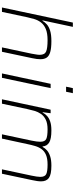

<svg xmlns="http://www.w3.org/2000/svg" viewBox="594 -1378 783 2012"><g transform="rotate(90 986.0 -371.5)"><path d="M58 0 216 -743H261L193 -425H198Q212 -450 236 -471Q260 -492 301.5 -505Q343 -518 411 -518Q483 -518 524.5 -506Q566 -494 583 -469Q600 -444 600 -403Q600 -387 597.5 -364.5Q595 -342 589 -316L522 0H476L542 -310Q546 -335 550 -357Q554 -379 554 -395Q554 -448 519 -463Q484 -478 400 -478Q327 -478 282.5 -459Q238 -440 214 -408Q190 -376 179 -338Q168 -300 160 -264L104 0Z M888 -672 903 -743H956L941 -672ZM749 0 858 -510H903L795 0Z M1020 0 1129 -510H1166L1155 -426H1159Q1172 -451 1193.5 -471.5Q1215 -492 1251.5 -505Q1288 -518 1347 -518Q1434 -518 1472 -495.5Q1510 -473 1514 -426H1519Q1532 -451 1555 -471.5Q1578 -492 1617 -505Q1656 -518 1715 -518Q1808 -518 1844 -492Q1880 -466 1880 -410Q1880 -391 1876.5 -367.5Q1873 -344 1867 -316L1800 0H1754L1820 -310Q1826 -339 1829.5 -362Q1833 -385 1833 -401Q1833 -450 1804 -464Q1775 -478 1704 -478Q1641 -478 1602.5 -461.5Q1564 -445 1542.5 -415.5Q1521 -386 1509.5 -347Q1498 -308 1489 -264L1432 0H1387L1453 -310Q1459 -339 1462 -362Q1465 -385 1465 -401Q1465 -450 1436 -464Q1407 -478 1335 -478Q1272 -478 1233.5 -459Q1195 -440 1173.5 -409Q1152 -378 1141 -340Q1130 -302 1122 -264L1066 0Z"/></g></svg>

Font: Saira Expanded ExtraLight
Style: Italic
Weight: 250
Width: 7
Italic angle: -12°
Designer: Hector Gatti with collaboration of the Omnibus-Type team
Foundry: Omnibus-Type
Version: Version 1.101